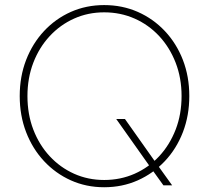

<svg xmlns="http://www.w3.org/2000/svg" viewBox="-20 -748 849 775"><path d="M639.6 0 591.8 -66.4 586.9 -73.2 449.2 -267.6H484.4L609.4 -90.8L615.2 -83L674.8 0ZM400.4 7.8Q328.1 7.8 266.1 -20Q204.1 -47.9 157.7 -97.7Q111.3 -147.5 85.4 -214.6Q59.6 -281.7 59.6 -360.4Q59.6 -439 85.4 -505.9Q111.3 -572.8 157.7 -622.6Q204.1 -672.4 266.1 -700Q328.1 -727.5 400.4 -727.5Q473.6 -727.5 536.1 -700Q598.6 -672.4 645.5 -622.6Q692.4 -572.8 718.3 -505.9Q744.1 -439 744.1 -360.4Q744.1 -281.7 718.3 -214.6Q692.4 -147.5 645.5 -97.7Q598.6 -47.9 536.1 -20Q473.6 7.8 400.4 7.8ZM400.4 -21.5Q466.3 -21.5 523.2 -46.6Q580.1 -71.8 622.6 -117.4Q665 -163.1 689 -224.9Q712.9 -286.6 712.9 -360.4Q712.9 -433.1 689 -494.9Q665 -556.6 622.6 -602.3Q580.1 -647.9 523.2 -673.1Q466.3 -698.2 400.4 -698.2Q335.4 -698.2 279.3 -673.1Q223.1 -647.9 180.7 -602.3Q138.2 -556.6 114.5 -494.9Q90.8 -433.1 90.8 -360.4Q90.8 -286.6 114.5 -224.9Q138.2 -163.1 180.7 -117.4Q223.1 -71.8 279.3 -46.6Q335.4 -21.5 400.4 -21.5Z"/></svg>

Font: Reddit Sans ExtraLight
Style: Regular
Weight: 250
Designer: Stephen Hutchings
Foundry: Reddit
Version: Version 1.014